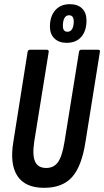

<svg xmlns="http://www.w3.org/2000/svg" viewBox="-20 -893 499 919"><path d="M191 6Q101 6 63.5 -50.5Q26 -107 44 -215L112 -644Q114 -655 124 -655H203Q215 -655 213 -644L144 -216Q134 -150 148 -119.5Q162 -89 201 -89Q238 -89 258 -117.5Q278 -146 289 -216L358 -644Q360 -655 369 -655H449Q461 -655 458 -644L389 -213Q371 -97 325 -45.5Q279 6 191 6ZM299 -688Q262 -688 240.5 -709Q219 -730 219 -766Q219 -815 244.5 -844Q270 -873 314 -873Q352 -873 373 -852.5Q394 -832 394 -795Q394 -745 369 -716.5Q344 -688 299 -688ZM303 -741Q318 -741 325.5 -754.5Q333 -768 333 -791Q333 -820 310 -820Q296 -820 288.5 -806.5Q281 -793 281 -769Q281 -741 303 -741Z"/></svg>

Font: Sofia Sans Extra Condensed
Style: Bold Italic
Weight: 700
Italic angle: -9°
Designer: Botio Nikoltchev, Ani Petrova
Foundry: lettersoup
Version: Version 4.101